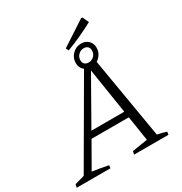

<svg xmlns="http://www.w3.org/2000/svg" viewBox="-240 -1065 1148 1214"><g transform="rotate(-30 334.0 -457.5)"><path d="M574 -38Q591 -35 608 -30.5Q625 -26 640 -21L637 0H386L391 -23L503 -41L475 -221H203L100 -41Q129 -37 158 -32Q187 -27 216 -21L214 0H-33L-28 -23L43 -43L394 -647H471ZM228 -266H468L416 -597ZM429 -614Q397 -614 376.5 -634Q356 -654 356 -686Q356 -723 382.5 -749.5Q409 -776 447 -776Q478 -776 498.5 -756Q519 -736 519 -705Q519 -667 492.5 -640.5Q466 -614 429 -614ZM430 -648Q453 -648 469 -664.5Q485 -681 485 -704Q485 -722 474.5 -732Q464 -742 446 -742Q423 -742 406.5 -725.5Q390 -709 390 -686Q390 -668 400.5 -658Q411 -648 430 -648ZM357.5 -777.2 347.7 -797.4 527.8 -915.2 536.7 -914.2 557.8 -868.6Q509.7 -842.8 460.3 -820.1Q411 -797.4 357.5 -777.2Z"/></g></svg>

Font: Piazzolla SC Light
Style: Italic
Weight: 300
Italic angle: -11.3°
Designer: Juan Pablo del Peral
Foundry: Huerta Tipografica
Version: Version 1.330